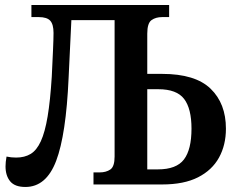

<svg xmlns="http://www.w3.org/2000/svg" viewBox="-20 -734 946 764"><path d="M81 10Q39 10 20.5 -12.5Q2 -35 2 -72Q2 -89 6 -111Q24 -107 44 -107Q78 -107 102 -121.5Q126 -136 142.5 -172Q159 -208 169.5 -270.5Q180 -333 186 -429Q189 -492 191 -536Q193 -580 193 -603Q193 -637 180 -651.5Q167 -666 134 -666H105V-714H653V-666H625Q600 -666 583 -654Q566 -642 566 -600V-440H625Q757 -440 818 -381Q879 -322 879 -222Q879 -157 851.5 -107Q824 -57 768 -28.5Q712 0 625 0H352V-48H377Q402 -48 419 -59.5Q436 -71 436 -111V-654H264L253 -424Q243 -198 203.5 -94Q164 10 81 10ZM566 -60H608Q682 -60 712 -99.5Q742 -139 742 -222Q742 -302 712.5 -340.5Q683 -379 610 -379H566Z"/></svg>

Font: Noto Serif SemiCondensed SemiBold
Style: Regular
Weight: 600
Width: 4
Designer: Monotype Design Team
Foundry: Monotype Imaging Inc.
Version: Version 2.013; ttfautohint (v1.8.4.7-5d5b)